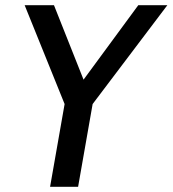

<svg xmlns="http://www.w3.org/2000/svg" viewBox="-20 -720 665 740"><path d="M625 -700 337 -319 281 0H173L229 -319L75 -700H188L302 -413L513 -700Z"/></svg>

Font: Cabin
Style: Medium Italic
Weight: 500
Designer: Pablo Impallari
Foundry: Pablo Impallari. www.impallari.com Igino Marini. www.ikern.com
Version: Version 1.005